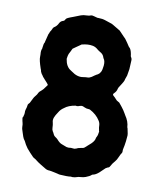

<svg xmlns="http://www.w3.org/2000/svg" viewBox="-82 -798 722 861"><g transform="rotate(10 279.0 -367.5)"><path d="M264 -732Q255 -728 243 -728Q229 -728 218 -724Q206 -720 182 -710Q179 -709 172.5 -706.5Q166 -704 162 -702Q155 -699 152 -693Q150 -687 142 -685Q133 -682 128 -673Q121 -658 109 -651Q104 -648 102 -641Q99 -634 94 -627Q94 -625 92 -621Q90 -617 89 -615L80 -579V-577Q75 -571 73 -549V-547Q68 -538 70 -520V-509Q69 -495 82 -457Q84 -454 86 -444Q87 -443 88.5 -439Q90 -435 91 -434L93 -432Q97 -424 109 -411.5Q121 -399 125 -393Q126 -392 126 -390.5Q126 -389 125 -389Q122 -386 111 -370Q106 -364 94 -354Q88 -346 88 -344Q87 -341 78 -330Q75 -327 71 -319L62 -301Q61 -298 57 -294Q52 -290 52 -283Q50 -271 48 -267Q45 -257 46 -251Q47 -247 42 -230L40 -228V-224Q42 -210 44 -204Q46 -198 46 -185Q46 -180 47 -177Q49 -171 52.5 -159.5Q56 -148 58 -143Q60 -137 62 -134Q67 -129 76 -110Q84 -98 86 -95Q101 -77 117 -61Q118 -60 119.5 -59Q121 -58 123 -57Q125 -56 126 -55Q132 -52 136 -48Q139 -45 158 -33Q162 -31 168 -27Q174 -23 178 -21Q188 -14 200 -14Q204 -14 227 -9Q230 -9 238 -6.5Q246 -4 250 -4Q285 -2 292 -3Q298 -5 306 -3Q313 -3 317 -4Q335 -10 346 -10Q353 -10 365 -14Q383 -21 388 -26Q392 -30 395 -30Q407 -32 422 -45Q430 -52 446 -68Q452 -72 455 -73Q462 -74 465 -81Q471 -93 484 -108Q489 -113 495 -127Q502 -143 506 -148Q508 -150 508 -156Q507 -161 509.5 -171Q512 -181 512 -183Q513 -189 515 -203Q516 -207 516 -214Q516 -221 517 -225Q519 -233 512 -261Q510 -265 510 -266Q509 -292 491 -318Q490 -319 487 -325Q486 -327 483 -331.5Q480 -336 479 -338Q470 -351 459 -364Q455 -370 451 -371Q442 -375 437 -382Q432 -388 426 -393Q418 -399 424 -405Q436 -416 438 -429Q439 -432 441 -436Q444 -440 449.5 -449Q455 -458 458 -463Q462 -470 463 -477Q464 -480 466 -485.5Q468 -491 469 -494Q473 -514 474 -524Q474 -531 475 -544Q476 -557 476 -564Q477 -571 473 -577Q469 -582 469 -591Q465 -614 456 -621L454 -623Q451 -628 443.5 -639Q436 -650 432 -655L424 -663Q421 -666 414 -673.5Q407 -681 403 -685Q402 -687 396 -690L366 -708L360 -711Q355 -712 345 -716Q335 -720 330 -721Q316 -726 298 -726H293Q286 -728 270 -732ZM389 -225Q387 -208 383 -201L380 -195Q379 -182 365 -168Q364 -167 337 -143L331 -140Q328 -140 321.5 -138.5Q315 -137 311 -136Q309 -136 305.5 -134Q302 -132 300 -132Q295 -129 289 -130Q277 -132 266 -130Q257 -130 247 -135Q245 -136 240.5 -137.5Q236 -139 234 -140Q224 -143 211 -158Q205 -164 201 -166Q194 -170 191 -177Q190 -180 187.5 -184.5Q185 -189 184 -190Q180 -197 180 -206Q180 -218 177 -230Q174 -239 178 -251Q182 -262 193 -278Q201 -292 215 -301Q233 -316 265 -321Q266 -321 268 -320.5Q270 -320 271 -320Q272 -320 274.5 -320.5Q277 -321 279 -321.5Q281 -322 283 -323Q292 -326 298 -324Q299 -323 302 -322Q305 -321 307 -320Q315 -316 325 -316Q329 -316 331 -315Q362 -299 378 -273Q385 -263 385 -247Q385 -242 387 -234Q387 -233 387.5 -229.5Q388 -226 389 -225ZM189 -521Q191 -537 194 -544Q196 -548 200.5 -556.5Q205 -565 207 -570Q208 -571 224 -582Q227 -584 240 -593Q243 -596 245 -596Q272 -603 293 -599Q307 -597 321 -584L330 -578Q346 -570 350 -555Q350 -553 352 -551Q360 -540 358 -519Q356 -499 351 -490Q346 -481 339 -477Q334 -475 324.5 -468.5Q315 -462 314 -461Q312 -460 309 -458.5Q306 -457 303.5 -456Q301 -455 299 -455Q295 -455 287.5 -454.5Q280 -454 276 -453Q250 -448 222 -469Q218 -471 216 -473Q194 -486 189 -521Z"/></g></svg>

Font: Gutenberg Clean
Style: Regular
Weight: 400
Designer: Nicola Manzari, Bruno Pierini
Foundry: Unio | Creative Solutions
Version: Version 1.001;PS 001.001;hotconv 1.0.88;makeotf.lib2.5.64775